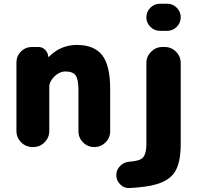

<svg xmlns="http://www.w3.org/2000/svg" viewBox="-20 -794 1061 1010"><path d="M591.8 127Q591.8 99.6 611.8 79.1Q631.8 58.6 660.2 56.6Q709 52.7 724.6 41Q750 24.4 750 -37.1V-461.9Q750 -497.1 774.9 -522Q799.8 -546.9 835 -546.9H845.7Q880.9 -546.9 905.8 -522Q930.7 -497.1 930.7 -461.9V-37.1Q930.7 55.7 903.3 104.5Q876 153.3 804.7 174.8Q752.9 190.4 660.2 195.3Q659.2 195.3 657.2 195.3Q630.9 195.3 612.3 175.8Q591.8 156.2 591.8 127ZM821.3 -631.8Q792 -631.8 771 -652.8Q750 -673.8 750 -703.1Q750 -732.4 771 -753.4Q792 -774.4 821.3 -774.4H859.4Q888.7 -774.4 909.7 -753.4Q930.7 -732.4 930.7 -703.1Q930.7 -673.8 909.7 -652.8Q888.7 -631.8 859.4 -631.8ZM383.8 -557.6Q475.6 -557.6 517.6 -503.4Q559.6 -449.2 559.6 -326.2V-103.5Q559.6 -69.3 535.2 -44.9Q510.7 -20.5 476.1 -20.5Q441.4 -20.5 417 -44.9Q392.6 -69.3 392.6 -103.5V-321.3Q392.6 -377.9 377.4 -397.9Q362.3 -418 324.2 -418Q293 -418 266.1 -391.6Q239.3 -365.2 239.3 -336.9V-105.5Q239.3 -70.3 214.4 -45.4Q189.5 -20.5 154.3 -20.5H151.4Q116.2 -20.5 91.3 -45.4Q66.4 -70.3 66.4 -105.5V-464.8Q66.4 -499 90.3 -522.9Q114.3 -546.9 148.4 -546.9H181.6Q202.1 -546.9 217.3 -532.2Q232.4 -517.6 233.4 -497.1Q233.4 -496.1 234.9 -495.1Q236.3 -494.1 237.3 -495.1Q298.8 -557.6 383.8 -557.6Z"/></svg>

Font: Gen Jyuu GothicX Heavy
Style: Bold
Weight: 900
Designer: [Source Han Sans]
Ryoko NISHIZUKA  (kana & ideographs); Paul D. Hunt (Latin, Greek & Cyrillic); Wenlong ZHANG  (bopomofo
Version: Version 1.002.20150607